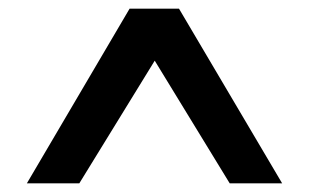

<svg xmlns="http://www.w3.org/2000/svg" viewBox="-20 -720 712 443"><path d="M42 -297 279 -700H393L631 -297H510L337 -580L163 -297Z"/></svg>

Font: DM Sans 9pt SemiBold
Style: Regular
Weight: 600
Version: Version 4.004;gftools[0.9.30]